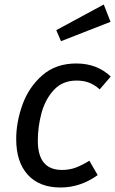

<svg xmlns="http://www.w3.org/2000/svg" viewBox="-20 -821 512 853"><path d="M472 -481 423 -424Q399 -445 375 -454Q351 -463 320 -463Q258 -463 219.5 -421.5Q181 -380 164.5 -319Q148 -258 148 -196Q148 -66 255 -66Q288 -66 315.5 -76Q343 -86 377 -107L414 -43Q337 12 249 12Q155 12 103.5 -44.5Q52 -101 52 -203Q52 -279 80 -356.5Q108 -434 168 -486.5Q228 -539 319 -539Q411 -539 472 -481ZM471 -724 251 -638 230 -687 441 -801Z"/></svg>

Font: FiraGO
Style: Italic
Weight: 400
Italic angle: -8°
Designer: bBox Type GmbH
Foundry: bBox Type GmbH
Version: Version 1.001